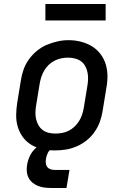

<svg xmlns="http://www.w3.org/2000/svg" viewBox="-20 -741 640 956"><path d="M254 8Q223 8 193 2Q163 -4 137.5 -19Q112 -34 94.5 -57.5Q77 -81 68.5 -109.5Q60 -138 60.5 -169Q61 -200 66 -231L84 -341Q88 -368 97.5 -395Q107 -422 124 -445.5Q141 -469 164 -488Q187 -507 213.5 -518Q240 -529 267 -535Q294 -541 322 -541Q353 -541 382.5 -533.5Q412 -526 437 -511Q462 -496 480 -472.5Q498 -449 506.5 -420.5Q515 -392 515 -361Q515 -330 509 -299L491 -189Q487 -162 477.5 -135.5Q468 -109 451.5 -85Q435 -61 412 -42.5Q389 -24 362.5 -12.5Q336 -1 308.5 3.5Q281 8 254 8ZM255 -76Q272 -76 289 -79Q306 -82 322 -90Q338 -98 351 -110.5Q364 -123 373.5 -138Q383 -153 388.5 -169.5Q394 -186 397 -203L415 -313Q418 -330 418.5 -347.5Q419 -365 415.5 -381.5Q412 -398 404 -412.5Q396 -427 382.5 -436.5Q369 -446 352 -450Q335 -454 318 -454Q301 -454 284.5 -450.5Q268 -447 252 -439Q236 -431 223 -418.5Q210 -406 201 -391Q192 -376 186.5 -360Q181 -344 178 -327L160 -217Q157 -200 156.5 -182.5Q156 -165 159.5 -149Q163 -133 171 -118.5Q179 -104 192 -94Q205 -84 221.5 -80Q238 -76 255 -76Q255 -76 255 -76Q255 -76 255 -76ZM311 195H236Q219 195 202 193Q185 191 170 185Q155 179 142.5 169Q130 159 122.5 144.5Q115 130 113.5 113Q112 96 115 79Q119 55 130 33Q141 11 160 -5.5Q179 -22 203 -28.5Q227 -35 250 -35L244 0Q236 0 229 6Q222 12 218.5 19.5Q215 27 212.5 34.5Q210 42 209 50Q207 61 208 71.5Q209 82 215 90Q221 98 231 101.5Q241 105 251 105H326ZM506 -639H206V-721H506Z"/></svg>

Font: Iosevka Curly Slab MdExObl
Style: Regular
Weight: 500
Width: 7
Italic angle: -9°
Monospace: yes
Designer: Belleve Invis
Foundry: Belleve Invis
Version: Version 11.1.0; ttfautohint (v1.8.3)